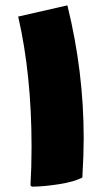

<svg xmlns="http://www.w3.org/2000/svg" viewBox="-20 -659 381 718"><path d="M94 34Q98 -33 98 -110Q98 -380 48 -597L232 -639Q293 -392 293 -142Q293 -83 288 5Q257 21 199.5 30Q142 39 99 39Z"/></svg>

Font: Lalezar
Style: Bold
Weight: 700
Designer: Borna Izadpanah
Foundry: Borna Izadpanah
Version: Version 1.003;January 24, 2021;FontCreator 13.0.0.2683 64-bi